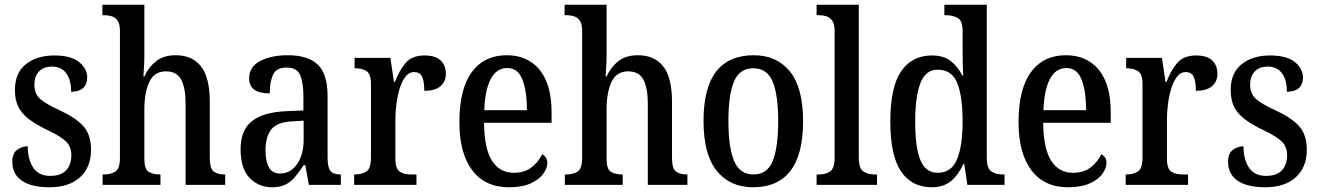

<svg xmlns="http://www.w3.org/2000/svg" viewBox="-20 -780 5566 810"><path d="M189 10Q113 10 72.5 -17.5Q32 -45 32 -97Q32 -134 53 -148.5Q74 -163 97 -163Q97 -108 120 -73Q143 -38 192 -38Q237 -38 259 -61.5Q281 -85 281 -125Q281 -160 259.5 -182Q238 -204 181 -231Q133 -254 102.5 -277Q72 -300 57.5 -329Q43 -358 43 -401Q43 -472 89 -509Q135 -546 209 -546Q280 -546 314 -518Q348 -490 348 -452Q348 -425 331 -409Q314 -393 280 -393Q280 -444 259 -471.5Q238 -499 200 -499Q163 -499 144 -478Q125 -457 125 -423Q125 -385 148.5 -363.5Q172 -342 231 -315Q297 -285 330.5 -249Q364 -213 364 -148Q364 -74 317.5 -32Q271 10 189 10Z M413 0V-44H419Q447 -44 466.5 -56Q486 -68 486 -115V-650Q486 -679 476 -693Q466 -707 451 -711.5Q436 -716 420 -716H412V-760H589V-546Q589 -518 587 -490.5Q585 -463 585 -457H589Q606 -496 638 -521.5Q670 -547 721 -547Q791 -547 828 -500Q865 -453 865 -351V-115Q865 -68 882 -56Q899 -44 928 -44H930V0H763V-343Q763 -408 744.5 -443.5Q726 -479 680 -479Q631 -479 610 -434.5Q589 -390 589 -318V-110Q589 -66 607.5 -55Q626 -44 655 -44H657V0Z M1127 10Q1072 10 1033.5 -29Q995 -68 995 -151Q995 -231 1043 -269Q1091 -307 1189 -311L1260 -314V-373Q1260 -428 1247 -461.5Q1234 -495 1189 -495Q1146 -495 1132 -465Q1118 -435 1118 -386Q1031 -386 1031 -449Q1031 -498 1077.5 -522.5Q1124 -547 1195 -547Q1278 -547 1320 -508Q1362 -469 1362 -374V-115Q1362 -74 1374 -59Q1386 -44 1415 -44H1418V0H1283L1268 -83H1261Q1242 -55 1225 -34Q1208 -13 1185 -1.5Q1162 10 1127 10ZM1161 -48Q1206 -48 1233.5 -88Q1261 -128 1261 -191V-271L1213 -268Q1149 -265 1124.5 -234Q1100 -203 1100 -145Q1100 -100 1114.5 -74Q1129 -48 1161 -48Z M1474 0V-44H1477Q1506 -44 1525.5 -56.5Q1545 -69 1545 -116V-424Q1545 -468 1526 -480Q1507 -492 1479 -492H1476V-536H1627L1642 -434H1646Q1664 -482 1691 -514Q1718 -546 1771 -546Q1817 -546 1839 -525Q1861 -504 1861 -469Q1861 -436 1838.5 -416.5Q1816 -397 1770 -397Q1770 -438 1760.5 -457Q1751 -476 1726 -476Q1706 -476 1691 -457Q1676 -438 1666.5 -407.5Q1657 -377 1652.5 -342Q1648 -307 1648 -275V-111Q1648 -67 1667 -55.5Q1686 -44 1713 -44H1737V0Z M2127 10Q2026 10 1972 -62Q1918 -134 1918 -264Q1918 -405 1970.5 -476Q2023 -547 2118 -547Q2206 -547 2256.5 -485.5Q2307 -424 2307 -305V-262H2022Q2023 -153 2055.5 -102Q2088 -51 2148 -51Q2193 -51 2222.5 -74Q2252 -97 2267 -129Q2276 -125 2282.5 -116Q2289 -107 2289 -93Q2289 -71 2272 -47Q2255 -23 2219 -6.5Q2183 10 2127 10ZM2203 -315Q2203 -395 2184 -444Q2165 -493 2120 -493Q2075 -493 2050.5 -447Q2026 -401 2023 -315Z M2363 0V-44H2369Q2397 -44 2416.5 -56Q2436 -68 2436 -115V-650Q2436 -679 2426 -693Q2416 -707 2401 -711.5Q2386 -716 2370 -716H2362V-760H2539V-546Q2539 -518 2537 -490.5Q2535 -463 2535 -457H2539Q2556 -496 2588 -521.5Q2620 -547 2671 -547Q2741 -547 2778 -500Q2815 -453 2815 -351V-115Q2815 -68 2832 -56Q2849 -44 2878 -44H2880V0H2713V-343Q2713 -408 2694.5 -443.5Q2676 -479 2630 -479Q2581 -479 2560 -434.5Q2539 -390 2539 -318V-110Q2539 -66 2557.5 -55Q2576 -44 2605 -44H2607V0Z M3157 10Q3060 10 3004 -59Q2948 -128 2948 -269Q2948 -410 3001.5 -478.5Q3055 -547 3160 -547Q3257 -547 3312.5 -478.5Q3368 -410 3368 -269Q3368 -128 3314.5 -59Q3261 10 3157 10ZM3159 -44Q3217 -44 3240 -101Q3263 -158 3263 -269Q3263 -380 3239.5 -436Q3216 -492 3158 -492Q3100 -492 3076.5 -436Q3053 -380 3053 -269Q3053 -158 3077 -101Q3101 -44 3159 -44Z M3425 0V-44H3435Q3464 -44 3482.5 -57Q3501 -70 3501 -116V-650Q3501 -679 3491 -693Q3481 -707 3466 -711.5Q3451 -716 3435 -716H3425V-760H3603V-116Q3603 -70 3622 -57Q3641 -44 3670 -44H3680V0Z M3910 10Q3827 10 3781.5 -56.5Q3736 -123 3736 -267Q3736 -412 3781.5 -479Q3827 -546 3912 -546Q3961 -546 3991 -522.5Q4021 -499 4040 -461H4044Q4042 -485 4041.5 -513.5Q4041 -542 4041 -569V-649Q4041 -693 4020 -704.5Q3999 -716 3971 -716H3964V-760H4143V-114Q4143 -70 4162 -57Q4181 -44 4211 -44H4218V0H4061L4048 -88H4044Q4024 -43 3992.5 -16.5Q3961 10 3910 10ZM3936 -51Q3994 -51 4017.5 -108Q4041 -165 4041 -267Q4041 -373 4018.5 -429.5Q3996 -486 3935 -486Q3885 -486 3863 -429.5Q3841 -373 3841 -266Q3841 -158 3863 -104.5Q3885 -51 3936 -51Z M4486 10Q4385 10 4331 -62Q4277 -134 4277 -264Q4277 -405 4329.5 -476Q4382 -547 4477 -547Q4565 -547 4615.5 -485.5Q4666 -424 4666 -305V-262H4381Q4382 -153 4414.5 -102Q4447 -51 4507 -51Q4552 -51 4581.5 -74Q4611 -97 4626 -129Q4635 -125 4641.5 -116Q4648 -107 4648 -93Q4648 -71 4631 -47Q4614 -23 4578 -6.5Q4542 10 4486 10ZM4562 -315Q4562 -395 4543 -444Q4524 -493 4479 -493Q4434 -493 4409.5 -447Q4385 -401 4382 -315Z M4729 0V-44H4732Q4761 -44 4780.5 -56.5Q4800 -69 4800 -116V-424Q4800 -468 4781 -480Q4762 -492 4734 -492H4731V-536H4882L4897 -434H4901Q4919 -482 4946 -514Q4973 -546 5026 -546Q5072 -546 5094 -525Q5116 -504 5116 -469Q5116 -436 5093.5 -416.5Q5071 -397 5025 -397Q5025 -438 5015.5 -457Q5006 -476 4981 -476Q4961 -476 4946 -457Q4931 -438 4921.5 -407.5Q4912 -377 4907.5 -342Q4903 -307 4903 -275V-111Q4903 -67 4922 -55.5Q4941 -44 4968 -44H4992V0Z M5318 10Q5242 10 5201.5 -17.5Q5161 -45 5161 -97Q5161 -134 5182 -148.5Q5203 -163 5226 -163Q5226 -108 5249 -73Q5272 -38 5321 -38Q5366 -38 5388 -61.5Q5410 -85 5410 -125Q5410 -160 5388.5 -182Q5367 -204 5310 -231Q5262 -254 5231.5 -277Q5201 -300 5186.5 -329Q5172 -358 5172 -401Q5172 -472 5218 -509Q5264 -546 5338 -546Q5409 -546 5443 -518Q5477 -490 5477 -452Q5477 -425 5460 -409Q5443 -393 5409 -393Q5409 -444 5388 -471.5Q5367 -499 5329 -499Q5292 -499 5273 -478Q5254 -457 5254 -423Q5254 -385 5277.5 -363.5Q5301 -342 5360 -315Q5426 -285 5459.5 -249Q5493 -213 5493 -148Q5493 -74 5446.5 -32Q5400 10 5318 10Z"/></svg>

Font: Noto Serif Armenian Condensed Medium
Style: Regular
Weight: 500
Width: 3
Designer: Monotype Design Team
Foundry: Monotype Imaging Inc.
Version: Version 2.008; ttfautohint (v1.8.4.7-5d5b)